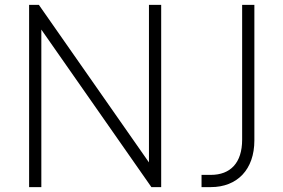

<svg xmlns="http://www.w3.org/2000/svg" viewBox="-20 -765 1159 785"><path d="M99 0H149V-644L599 0H639V-745H589V-101L139 -745H99ZM804 0H842C950 0 1020 -72 1020 -191V-745H970V-194C970 -99 922 -50 842 -50H804Z"/></svg>

Font: Mluvka ExtraLight
Style: Regular
Weight: 200
Designer: Modified by Jiří Krblich, Original typeface by Gumpita Rahayu
Foundry: Gumpita Rahayu & Jiří Krblich
Version: Version 2.000;Glyphs 3.1.1 (3134)